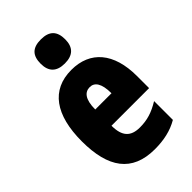

<svg xmlns="http://www.w3.org/2000/svg" viewBox="-236 -860 953 953"><g transform="rotate(-45 241.0 -383.0)"><path d="M246 -776C186 -776 160 -748 160 -691C160 -635 189 -607 246 -607C303 -607 332 -635 332 -691C332 -747 306 -776 246 -776ZM246 -562C105 -562 32 -459 32 -274C32 -90 101 10 261 10C325 10 379 -2 427 -30V-162C376 -131 336 -119 285 -119C221 -119 191 -151 191 -225H455V-310C455 -472 378 -562 246 -562ZM250 -437C283 -437 305 -409 305 -339H191C191 -411 216 -437 250 -437Z"/></g></svg>

Font: Noto Sans Arabic UI XCn Bk
Style: Regular
Weight: 900
Width: 2
Designer: Monotype Design Team, Nadine Chahine and Nizar Qandah
Foundry: Monotype Imaging Inc.
Version: Version 2.010